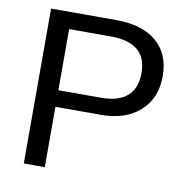

<svg xmlns="http://www.w3.org/2000/svg" viewBox="-78 -764 823 840"><g transform="rotate(10 333.5 -344.0)"><path d="M614.3 -481Q614.3 -383.3 550.5 -325.7Q486.8 -268.1 377.4 -268.1H175.3V0H82V-688H371.6Q487.3 -688 550.8 -633.8Q614.3 -579.6 614.3 -481ZM520.5 -480Q520.5 -613.3 360.4 -613.3H175.3V-341.8H364.3Q520.5 -341.8 520.5 -480Z"/></g></svg>

Font: Arimo Nerd Font
Style: Regular
Weight: 400
Designer: Steve Matteson
Foundry: Monotype Imaging Inc.
Version: Version 1.33;Nerd Fonts 3.2.1